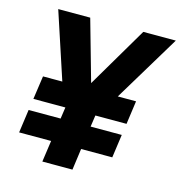

<svg xmlns="http://www.w3.org/2000/svg" viewBox="-104 -791 834 884"><g transform="rotate(15 313.0 -348.5)"><path d="M176.5 0H320L334 -102H482.5L498 -213H349.5L357.5 -268H506L521.5 -379.5H434.5L626 -697H471L300 -407L218 -697H65.5L170 -379.5H78L62 -268H214.5L206.5 -213H54L38.5 -102H191Z"/></g></svg>

Font: HK Grotesk ExtraBold
Style: Italic
Weight: 800
Italic angle: -16°
Designer: Alfredo Marco Pradil
Foundry: Hanken Design Co.
Version: Version 3.001;FEAKit 1.0